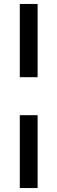

<svg xmlns="http://www.w3.org/2000/svg" viewBox="-20 -770 290 970"><path d="M80 -380V-750H170V-380ZM80 180V-188H170V180Z"/></svg>

Font: Ek Mukta SemiBold
Style: Regular
Weight: 600
Designer: Girish Dalvi and Yashodeep Gholap
Foundry: Ek Type
Version: Version 2.538;PS 1.002;hotconv 16.6.51;makeotf.lib2.5.65220;